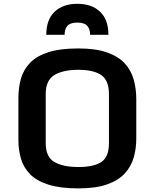

<svg xmlns="http://www.w3.org/2000/svg" viewBox="-20 -991 824 1023"><path d="M397.5 12.7Q300.3 12.7 237.8 -7.3Q175.3 -27.3 140.6 -62.5Q106 -97.7 92 -144.5Q78.1 -191.4 78.1 -244.6V-470.2Q78.1 -524.9 91.8 -572.5Q105.5 -620.1 140.1 -656.2Q174.8 -692.4 237.3 -712.6Q299.8 -732.9 397.5 -732.9Q490.7 -732.9 551 -711.4Q611.3 -689.9 645.3 -652.6Q679.2 -615.2 692.6 -566.4Q706.1 -517.6 706.1 -462.9V-252.4Q706.1 -199.2 692.4 -151.6Q678.7 -104 644.8 -66.9Q610.8 -29.8 550.8 -8.5Q490.7 12.7 397.5 12.7ZM397.5 -101.1Q479.5 -101.1 520 -127.9Q560.5 -154.8 560.5 -228.5V-489.7Q560.5 -562.5 519.8 -590.8Q479 -619.1 397.5 -619.1Q316.9 -619.1 270.3 -591.6Q223.6 -564 223.6 -489.7V-228.5Q223.6 -154.3 270 -127.7Q316.4 -101.1 397.5 -101.1ZM392.1 -970.7Q468.8 -970.7 513.2 -928.5Q557.6 -886.2 557.6 -805.7H460Q460 -837.4 444.3 -854Q428.7 -870.6 392.1 -870.6Q355.5 -870.6 339.8 -854Q324.2 -837.4 324.2 -805.7H226.6Q226.6 -886.2 271 -928.5Q315.4 -970.7 392.1 -970.7Z"/></svg>

Font: Monda
Style: Bold
Weight: 700
Designer: Vernon Adams
Foundry: Vernon Adams
Version: Version 2.100; ttfautohint (v1.8.3)